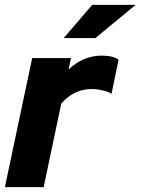

<svg xmlns="http://www.w3.org/2000/svg" viewBox="-27 -767 576 787"><path d="M-7 0 105 -529H264L254 -482Q314 -539 390 -539Q437 -539 459 -522L430 -382Q420 -390 395.5 -396Q371 -402 349 -402Q275 -402 224 -342L152 0ZM234 -611 351 -747H529L364 -611Z"/></svg>

Font: Red Hat Display Black
Style: Italic
Weight: 900
Italic angle: -12°
Designer: Pentagram, MCKL
Foundry: Pentagram, MCKL
Version: Version 1.023; ttfautohint (v1.8.3)